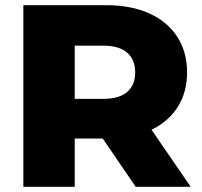

<svg xmlns="http://www.w3.org/2000/svg" viewBox="-20 -720 780 740"><path d="M376 -186H268V0H70V-700H390Q485 -700 555 -668.5Q625 -637 663 -578.5Q701 -520 701 -441Q701 -365 665.5 -308.5Q630 -252 564 -220L715 0H503ZM378 -544H268V-339H378Q439 -339 470 -365.5Q501 -392 501 -441Q501 -490 470 -517Q439 -544 378 -544Z"/></svg>

Font: Montserrat Alternates ExtraBold
Style: Regular
Weight: 800
Designer: Julieta Ulanovsky
Foundry: Julieta Ulanovsky
Version: Version 7.200